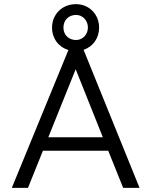

<svg xmlns="http://www.w3.org/2000/svg" viewBox="-20 -906 730 926"><path d="M37 0H115L187 -179H502L574 0H653L383 -666C428 -680 458 -722 458 -773C458 -836 411 -886 346 -886C279 -886 231 -836 231 -773C231 -721 262 -679 310 -665ZM213 -244 345 -572 476 -244ZM286 -773C286 -808 310 -834 347 -834C378 -834 404 -808 404 -773C404 -739 378 -713 347 -713C310 -713 286 -739 286 -773Z"/></svg>

Font: MV Cash Light
Style: Regular
Weight: 300
Designer: Rodrigo Fuenzalida
Foundry: fragTYPE
Version: Version 1.100;Glyphs 3.1.2 (3151)